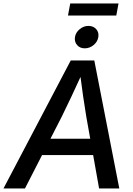

<svg xmlns="http://www.w3.org/2000/svg" viewBox="-48 -1071 757 1091"><path d="M-28.3 0 354 -727.5H487.8L629.9 0H515.1L442.4 -407.7Q434.1 -457 424.6 -522Q415 -586.9 403.3 -679.7H430.7Q389.2 -588.9 358.6 -523.9Q328.1 -459 302.7 -407.7L93.8 0ZM147 -189.9 162.1 -282.7H532.7L517.6 -189.9ZM433.6 -796.4Q406.2 -796.4 390.1 -814.9Q374 -833.5 377.9 -860.4Q382.3 -886.7 404.8 -905.3Q427.2 -923.8 454.6 -923.8Q482.4 -923.8 498.8 -905.3Q515.1 -886.7 510.7 -860.4Q506.3 -833.5 483.9 -814.9Q461.4 -796.4 433.6 -796.4ZM625.5 -1051.3 612.8 -982.9H338.4L351.1 -1051.3Z"/></svg>

Font: Inter 24pt Medium
Style: Italic
Weight: 500
Italic angle: -9.3988°
Designer: Rasmus Andersson
Foundry: rsms
Version: Version 4.001;git-66647c0bb